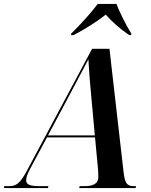

<svg xmlns="http://www.w3.org/2000/svg" viewBox="-78 -964 776 984"><path d="M287 -792 286 -784H299C357 -814 423 -856 464 -889C493 -856 533 -819 584 -784H594L595 -792C572 -828 534 -902 519 -944H423C388 -897 331 -835 287 -792ZM-58 0H168L170 -10H124C76 -10 56 -18 56 -40C56 -55 63 -74 78 -102L163 -260H409L425 -90C425 -79 426 -67 426 -57C426 -24 401 -10 356 -10H330L328 0H617L619 -10H609C571 -10 562 -25 555 -85L483 -714H394L61 -91C25 -23 5 -10 -32 -10H-56ZM282 -484C320 -557 353 -617 375 -660C377 -616 383 -537 389 -478L408 -270H168Z"/></svg>

Font: Noto Serif Display SemiCondensed SemiBold
Style: Italic
Weight: 600
Width: 4
Italic angle: -12°
Designer: Monotype Design Team
Foundry: Monotype Imaging Inc.
Version: Version 2.009